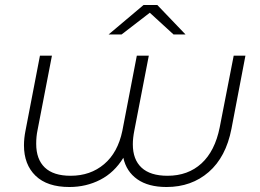

<svg xmlns="http://www.w3.org/2000/svg" viewBox="-20 -745 1043 769"><path d="M963 -522 907 -229Q885 -116 816 -56Q747 4 647 4Q574 4 530 -27Q486 -58 474 -113Q438 -54 381.5 -25Q325 4 258 4Q169 4 122.5 -41Q76 -86 76 -163Q76 -191 82 -221L140 -522H188L130 -222Q125 -198 125 -169Q125 -107 159.5 -74Q194 -41 263 -41Q342 -41 397 -87.5Q452 -134 470 -221L528 -522H576L518 -222Q512 -192 512 -167Q512 -106 547 -73.5Q582 -41 651 -41Q733 -41 787 -90.5Q841 -140 860 -235L916 -522ZM675 -607 580 -694 467 -607H415L555 -725H610L723 -607Z"/></svg>

Font: Montserrat Alternates Light
Style: Italic
Weight: 300
Italic angle: -11.3°
Designer: Julieta Ulanovsky
Foundry: Julieta Ulanovsky
Version: Version 7.200